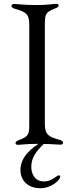

<svg xmlns="http://www.w3.org/2000/svg" viewBox="-20 -753 387 1005"><path d="M73.9 5C93.8 5 111.2 0 180.8 0C157 16.7 87 61.8 87 136.4C87 190 123.9 232.2 191.4 232.2C248.6 232.2 295.1 190 295.1 171.5C295.1 167.3 292.6 164.8 288 164.8C284.8 164.8 280.5 167.3 278.1 169C256.4 185 236.2 196.7 210.6 196.7C161.6 196.7 143.8 157.3 143.8 119.7C143.8 72.1 169.7 39.4 208.8 0.4C257.1 1.1 277 4.3 295.5 4.3C305.8 4.3 310 0.4 310 -6.4C310 -11.7 306.8 -16.3 291.9 -21C239 -36.2 214.8 -45.5 214.8 -101.9V-620C214.8 -677.6 217.3 -688.6 264.9 -707.4C282.7 -714.5 286.6 -717.3 286.6 -724.4C286.6 -730.1 282.7 -733 274.5 -733C258.9 -733 230.8 -726.6 170.1 -726.6C100.9 -726.6 71.4 -732.2 54 -732.2C44.7 -732.2 40.1 -728.3 40.1 -721.6C40.1 -715.9 43.7 -711.3 59.3 -706.7C114.3 -690.7 133.2 -679.7 133.2 -625.7V-106.5C133.2 -51.5 131.4 -39.8 83.1 -21.3C65.3 -14.2 61.4 -11.4 61.4 -4.3C61.4 1.8 65.3 5 73.9 5Z"/></svg>

Font: Margiela Serif
Style: Regular
Weight: 400
Designer: Andreas Faust, Stefan Endress
Version: Version 1.002;FEAKit 1.0